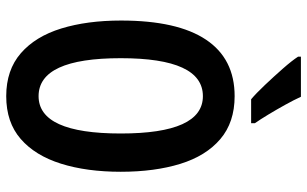

<svg xmlns="http://www.w3.org/2000/svg" viewBox="-205 -772 987 617"><g transform="rotate(90 288.5 -463.5)"><path d="M532 -358Q532 -249 506 -166Q480 -83 426.5 -36.5Q373 10 289 10Q205 10 151 -37Q97 -84 71.5 -167Q46 -250 46 -359Q46 -540 107.5 -632Q169 -724 289 -724Q373 -724 427 -678Q481 -632 506.5 -549.5Q532 -467 532 -358ZM167 -358Q167 -94 289 -94Q409 -94 409 -358Q409 -622 289 -622Q167 -622 167 -358ZM291 -937Q301 -915 316.5 -887Q332 -859 348 -832.5Q364 -806 376 -789V-777H299Q280 -793 253 -821.5Q226 -850 200.5 -879Q175 -908 162 -928V-937Z"/></g></svg>

Font: Noto Sans Lao UI ExtCond SemBd
Style: Regular
Weight: 600
Width: 2
Designer: Monotype Design Team
Foundry: Monotype Imaging Inc.
Version: Version 2.000; ttfautohint (v1.8.4.7-5d5b)